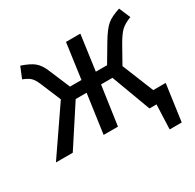

<svg xmlns="http://www.w3.org/2000/svg" viewBox="-157 -704 1035 1018"><g transform="rotate(-30 360.0 -194.5)"><path d="M631.8 -74.2H708L676.8 149.9H603L608.9 0H565.9L477.1 -238.8H407.2L373 0H285.2L318.8 -238.8H252L96.2 0H-6.8L183.1 -276.9L129.9 -403.8Q117.7 -432.6 102.8 -446.3Q87.9 -460 58.1 -471.2L85.9 -539.1Q139.2 -521 163.1 -501Q187 -481 204.1 -440.9L258.8 -311H329.1L358.9 -526.9H446.8L417 -311H485.8L549.8 -418.9Q585 -478 612.1 -500.5Q639.2 -522.9 690.9 -539.1L720.2 -470.2Q680.2 -455.1 658.7 -434.6Q637.2 -414.1 608.9 -363.8L554.2 -266.1Z"/></g></svg>

Font: FiraSans-Italic
Style: Italic
Weight: 400
Italic angle: -8°
Designer: Carrois Corporate & Edenspiekermann AG
Foundry: Carrois Corporate GbR & Edenspiekermann AG
Version: Version 3.106;PS 003.106;hotconv 1.0.70;makeotf.lib2.5.58329